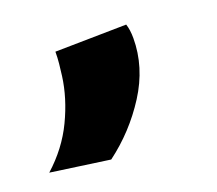

<svg xmlns="http://www.w3.org/2000/svg" viewBox="-128 -172 516 456"><g transform="rotate(-20 129.5 55.5)"><path d="M47 -86 227 -89Q232 -74 232 -53Q232 20 189.5 86.5Q147 153 84 200L-65 179Q-17 136 9 81.5Q35 27 42 -26Q44 -41 45.5 -56Q47 -71 47 -86Z"/></g></svg>

Font: Georama ExtraExtended
Style: Bold Italic
Weight: 700
Width: 8
Italic angle: -9°
Designer: Jean-Baptiste Levee
Foundry: Production Type
Version: Version 1.000